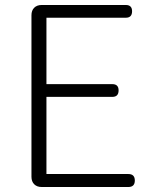

<svg xmlns="http://www.w3.org/2000/svg" viewBox="-20 -749 613 769"><path d="M147 0Q128 0 117 -11Q106 -22 106 -41V-688Q106 -707 117 -718Q128 -729 147 -729H484Q509 -729 509 -704Q509 -678 484 -678H166V-412H430Q455 -412 455 -387Q455 -361 430 -361H166V-52H494Q520 -52 520 -26Q520 0 494 0H313Z"/></svg>

Font: GenSenRounded TW L
Style: Regular
Weight: 300
Version: Version 1.501;PS 1;hotconv 16.6.51;makeotf.lib2.5.65220